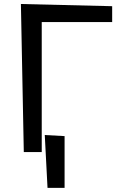

<svg xmlns="http://www.w3.org/2000/svg" viewBox="-20 -747 617 943"><path d="M82.7 -727.3 96.9 0H185V-638.5H530.9V-716.6ZM199.9 -83.8 213.4 175.8H297.2V-78.5Z"/></svg>

Font: Inter 465
Style: Regular
Weight: 400
Designer: Rasmus Andersson
Foundry: rsms
Version: Version 3.019;Glyphs 3.1.2 (3151)